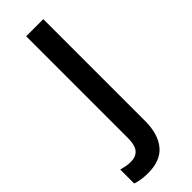

<svg xmlns="http://www.w3.org/2000/svg" viewBox="-303 -558 817 817"><g transform="rotate(-45 105.0 -149.5)"><path d="M30 240Q9 240 -10.5 237Q-30 234 -43 229V145Q-29 149 -16 151.5Q-3 154 13 154Q42 154 58.5 136Q75 118 75 72V-539H178V74Q178 152 142 196Q106 240 30 240Z"/></g></svg>

Font: Noto Sans Ethiopic SemiCondensed Medium
Style: Regular
Weight: 500
Width: 4
Designer: Monotype Design Team
Foundry: Monotype Imaging Inc.
Version: Version 2.102; ttfautohint (v1.8.4.7-5d5b)